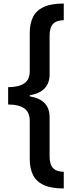

<svg xmlns="http://www.w3.org/2000/svg" viewBox="-20 -820 417 1084"><path d="M340 244Q267 244 225.5 224Q184 204 166 167Q148 130 148 79V-137Q148 -187 116.5 -208.5Q85 -230 26 -230V-328Q85 -328 116.5 -349Q148 -370 148 -420V-635Q148 -686 166 -723Q184 -760 225.5 -780Q267 -800 340 -800V-706Q298 -705 279 -684.5Q260 -664 260 -618V-400Q260 -301 148 -282V-276Q260 -258 260 -159V62Q260 108 279 128.5Q298 149 340 150Z"/></svg>

Font: Noto Sans Malayalam SemiCondensed SemiBold
Style: Regular
Weight: 600
Width: 4
Designer: Jelle Bosma - Monotype Design Team
Foundry: Monotype Imaging Inc.
Version: Version 2.104; ttfautohint (v1.8.4.7-5d5b)